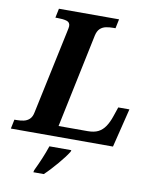

<svg xmlns="http://www.w3.org/2000/svg" viewBox="-122 -789 875 1085"><g transform="rotate(10 315.5 -246.5)"><path d="M-23 0 -12 -53H1Q22 -53 41 -57Q60 -61 74 -74Q88 -87 93 -113L195 -593Q198 -607 199.5 -615Q201 -623 201 -627Q201 -649 181 -655Q161 -661 129 -661H116L127 -714H472L461 -661H448Q426 -661 406.5 -657Q387 -653 373 -640Q359 -627 353 -600L240 -61H407Q444 -61 467.5 -73Q491 -85 507.5 -109.5Q524 -134 536 -170L554 -223H618L563 0ZM148 208Q165 173 181 135Q197 97 209 61H335L332 71Q322 87 307.5 106Q293 125 276 145Q259 165 241 184.5Q223 204 205 221H145Z"/></g></svg>

Font: Noto Serif
Style: Italic
Weight: 400
Italic angle: -12°
Designer: Monotype Design Team
Foundry: Monotype Imaging Inc.
Version: Version 2.013